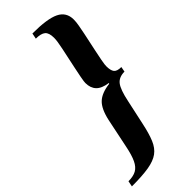

<svg xmlns="http://www.w3.org/2000/svg" viewBox="-327 -788 951 951"><g transform="rotate(-45 148.5 -312.0)"><path d="M-42 130 -36 100Q-2 100 19 88.5Q40 77 53.5 48.5Q67 20 77 -30L109 -184Q123 -248 151.5 -275Q180 -302 238 -309L239 -313Q196 -319 176.5 -339.5Q157 -360 157 -395Q157 -400 158 -407.5Q159 -415 162.5 -434Q166 -453 174 -490.5Q182 -528 196 -594Q201 -619 203.5 -634.5Q206 -650 206 -663Q206 -698 190.5 -711Q175 -724 139 -724L145 -754Q249 -754 294 -732Q339 -710 339 -658Q339 -641 335 -619Q331 -597 326 -572Q313 -511 305.5 -475.5Q298 -440 294.5 -421.5Q291 -403 290 -394.5Q289 -386 289 -380Q289 -351 299 -338Q309 -325 339 -325L334 -298Q295 -298 276 -273.5Q257 -249 243 -181L215 -52Q203 5 188 41Q173 77 147 96Q121 115 76 122.5Q31 130 -42 130Z"/></g></svg>

Font: Libre Bodoni
Style: Bold Italic
Weight: 700
Italic angle: -13°
Version: Version 2.005;gftools[0.9.23]